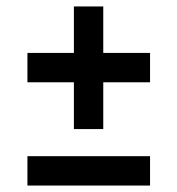

<svg xmlns="http://www.w3.org/2000/svg" viewBox="-20 -590 550 595"><path d="M209 -190V-335H65V-426H209V-570H300V-426H445V-335H300V-190ZM65 -15V-106H445V-15Z"/></svg>

Font: Saira SemiCondensed SemiBold
Style: Regular
Weight: 600
Width: 4
Designer: Hector Gatti with collaboration of the Omnibus-Type team
Foundry: Omnibus-Type
Version: Version 1.101